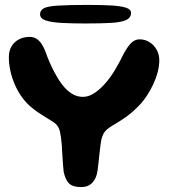

<svg xmlns="http://www.w3.org/2000/svg" viewBox="-20 -751 688 781"><path d="M310.5 10Q275.5 10 260.5 -5.2Q245.5 -20.5 239 -52.5Q238 -62.5 236.8 -75.2Q235.5 -88 234.8 -102.2Q234 -116.5 233 -131.2Q232 -146 231.5 -159.5Q229 -192 223.8 -216.2Q218.5 -240.5 198 -254Q174 -269 151.8 -282.8Q129.5 -296.5 110 -312.5Q87.5 -330.5 70 -354.8Q52.5 -379 40.5 -406.5Q28.5 -434 22.2 -462.8Q16 -491.5 16 -518Q16 -544.5 27.2 -563Q38.5 -581.5 57.8 -591.2Q77 -601 101 -601Q120.5 -601 136 -587.8Q151.5 -574.5 164.5 -542Q172 -520.5 181.8 -497.8Q191.5 -475 203 -454Q217 -427.5 234.2 -405.2Q251.5 -383 272.2 -370Q293 -357 317 -357Q339.5 -357 361 -370.5Q382.5 -384 402 -405Q427 -432 447.5 -466.2Q468 -500.5 481 -528.5Q498 -560.5 513.2 -575.8Q528.5 -591 547.5 -591Q570.5 -591 588.8 -579.2Q607 -567.5 617.5 -548.2Q628 -529 628 -505.5Q628 -484 621.8 -459.2Q615.5 -434.5 603.8 -409Q592 -383.5 576 -359.5Q560 -335.5 540 -316Q514.5 -290.5 489.2 -273Q464 -255.5 439.5 -241.5Q423.5 -232 414.8 -224.2Q406 -216.5 401.2 -207.5Q396.5 -198.5 392.5 -184.5Q390.5 -175.5 388.8 -161Q387 -146.5 385 -129.2Q383 -112 381.2 -93.8Q379.5 -75.5 377 -58.5Q373 -26.5 356 -8.2Q339 10 310.5 10ZM326.5 -655.5Q272 -655.5 230.8 -657.8Q189.5 -660 166.2 -667.8Q143 -675.5 143 -693Q143 -709 158 -717.2Q173 -725.5 215 -728.2Q257 -731 338 -731Q393.5 -731 432.5 -728.8Q471.5 -726.5 492.2 -719.8Q513 -713 513 -699Q513 -678.5 492.2 -669.2Q471.5 -660 430.2 -657.8Q389 -655.5 326.5 -655.5Z"/></svg>

Font: Gluten Medium
Style: Regular
Weight: 500
Designer: Tyler Finck
Foundry: Etcetera Type Company
Version: Version 1.300